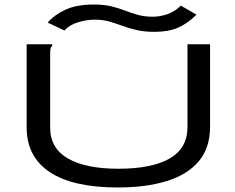

<svg xmlns="http://www.w3.org/2000/svg" viewBox="-20 -819 1040 850"><path d="M502 11Q303 11 200.5 -57Q98 -125 98 -255V-623H211V-616Q205 -610 203.5 -603Q202 -596 202 -579V-254Q202 -163 280.5 -117.5Q359 -72 504 -72Q653 -72 731.5 -117.5Q810 -163 810 -257V-623H910V-258Q910 -164 859.5 -104.5Q809 -45 717 -17Q625 11 502 11ZM781 -794 850 -754Q808 -713 766 -695.5Q724 -678 664 -678Q619 -678 584.5 -686Q550 -694 520.5 -705Q491 -716 462.5 -724Q434 -732 400 -732Q366 -732 327.5 -721Q289 -710 265 -684L191 -719Q219 -752 268.5 -775.5Q318 -799 396 -799Q440 -799 473 -791Q506 -783 534 -772Q562 -761 591 -753Q620 -745 656 -745Q688 -745 720.5 -756Q753 -767 781 -794Z"/></svg>

Font: Inconsolata UltraExpanded Medium
Style: Regular
Weight: 500
Width: 9
Monospace: yes
Designer: Raph Levien, Cyreal, Brenton Simpson
Foundry: Raph Levien, Cyreal, Google
Version: Version 3.001; ttfautohint (v1.8.2.53-6de2)